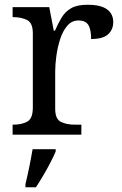

<svg xmlns="http://www.w3.org/2000/svg" viewBox="-20 -566 511 807"><path d="M33 0V-42H36Q70 -42 94 -54.5Q118 -67 118 -114V-426Q118 -470 93.5 -482Q69 -494 36 -494H33V-536H187L206 -437H211Q224 -467 239 -492Q254 -517 279 -531.5Q304 -546 348 -546Q403 -546 429.5 -527Q456 -508 456 -473Q456 -442 434.5 -422Q413 -402 363 -402Q363 -443 351 -461.5Q339 -480 310 -480Q282 -480 263 -458Q244 -436 233 -402Q222 -368 217 -331.5Q212 -295 212 -266V-109Q212 -65 236.5 -53.5Q261 -42 294 -42H322V0ZM87 208Q95 175 103 136Q111 97 117 61H214V71Q205 92 191 119Q177 146 161 173Q145 200 131 221H87Z"/></svg>

Font: Noto Serif Toto
Style: Regular
Weight: 400
Designer: Monotype Design Team
Foundry: Monotype Imaging Inc.
Version: Version 2.001